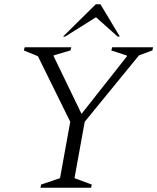

<svg xmlns="http://www.w3.org/2000/svg" viewBox="-20 -882 739 902"><path d="M170 0 173 -15 262 -45 310 -310 158 -618 92 -645 96 -660H315L311 -645L232 -622V-618L363 -347L576 -617V-621L503 -645L507 -660H699L696 -645L633 -622L378 -310L330 -45L411 -15L408 0ZM276 -710 430 -862H452L543 -710H533L431 -801L286 -710Z"/></svg>

Font: Spectral SC Light
Style: Italic
Weight: 300
Italic angle: -10°
Designer: Jean-Baptiste Levee
Foundry: Production Type
Version: Version 2.001